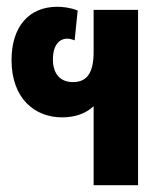

<svg xmlns="http://www.w3.org/2000/svg" viewBox="-20 -546 487 566"><path d="M256 0H387V-517H256V-393C256 -332 237 -304 195 -304C156 -304 136 -330 136 -371C136 -413 155 -432 178 -432C184 -432 190 -431 200 -427L209 -515C186 -524 164 -526 149 -526C64 -526 14 -466 14 -369C14 -254 84 -200 163 -200C202 -200 234 -212 256 -233Z"/></svg>

Font: Noto Sans Thai UI ExtCond
Style: Bold
Weight: 700
Width: 2
Designer: Monotype Design Team
Foundry: Monotype Imaging Inc.
Version: Version 2.000